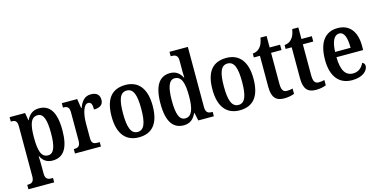

<svg xmlns="http://www.w3.org/2000/svg" viewBox="-89 -1253 3932 1979"><g transform="rotate(-15 1877.0 -264.0)"><path d="M12 232H287V185H267C240 185 205 177 205 119V43C205 3 204 -37 202 -69H206C230 -20 268 11 330 11C447 11 508 -74 508 -267C508 -461 446 -546 332 -546C264 -546 224 -509 199 -455H196L182 -536H17V-489H25C60 -489 85 -480 85 -420V117C85 177 50 185 22 185H12ZM300 -53C226 -53 205 -128 205 -269C205 -403 226 -481 301 -481C363 -481 387 -407 387 -269C387 -128 363 -53 300 -53Z M571 0H848V-47H823C787 -47 761 -55 761 -114V-275C761 -360 784 -468 836 -468C869 -468 878 -442 878 -387C944 -387 978 -414 978 -465C978 -514 950 -547 887 -547C817 -547 784 -502 758 -434H754L738 -536H574V-489H577C615 -489 641 -480 641 -421V-119C641 -56 613 -47 574 -47H571Z M1252 10C1396 10 1472 -81 1472 -269C1472 -457 1389 -548 1255 -548C1109 -548 1034 -457 1034 -269C1034 -81 1117 10 1252 10ZM1254 -47C1182 -47 1156 -124 1156 -269C1156 -415 1181 -489 1253 -489C1325 -489 1350 -415 1350 -269C1350 -124 1325 -47 1254 -47Z M1731 10C1799 10 1839 -26 1865 -85H1869L1887 0H2053V-47H2045C2004 -47 1979 -60 1979 -120V-760H1783V-713H1790C1828 -713 1860 -705 1860 -647V-574C1860 -537 1860 -496 1862 -465H1858C1833 -513 1796 -547 1731 -547C1618 -547 1555 -460 1555 -267C1555 -75 1618 10 1731 10ZM1763 -55C1701 -55 1676 -125 1676 -267C1676 -406 1701 -483 1763 -483C1837 -483 1860 -406 1860 -268C1860 -132 1835 -55 1763 -55Z M2328 10C2472 10 2548 -81 2548 -269C2548 -457 2465 -548 2331 -548C2185 -548 2110 -457 2110 -269C2110 -81 2193 10 2328 10ZM2330 -47C2258 -47 2232 -124 2232 -269C2232 -415 2257 -489 2329 -489C2401 -489 2426 -415 2426 -269C2426 -124 2401 -47 2330 -47Z M2804 10C2854 10 2893 -2 2911 -10V-66C2892 -61 2873 -58 2849 -58C2808 -58 2792 -85 2792 -151V-479H2903V-536H2792V-659H2727C2718 -609 2706 -581 2688 -561C2671 -539 2644 -523 2608 -520V-479H2673V-147C2673 -30 2718 10 2804 10Z M3143 10C3193 10 3232 -2 3250 -10V-66C3231 -61 3212 -58 3188 -58C3147 -58 3131 -85 3131 -151V-479H3242V-536H3131V-659H3066C3057 -609 3045 -581 3027 -561C3010 -539 2983 -523 2947 -520V-479H3012V-147C3012 -30 3057 10 3143 10Z M3528 10C3648 10 3699 -51 3699 -98C3699 -118 3687 -131 3672 -136C3652 -92 3615 -55 3555 -55C3475 -55 3433 -119 3431 -261H3716V-306C3716 -464 3641 -548 3519 -548C3386 -548 3310 -452 3310 -264C3310 -91 3386 10 3528 10ZM3597 -317H3432C3435 -428 3467 -490 3521 -490C3576 -490 3597 -422 3597 -317Z"/></g></svg>

Font: Noto Serif Ethiopic Condensed SemiBold
Style: Regular
Weight: 600
Width: 3
Designer: Monotype Design Team
Foundry: Monotype Imaging Inc.
Version: Version 2.102